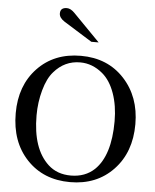

<svg xmlns="http://www.w3.org/2000/svg" viewBox="-61 -979 845 1045"><g transform="rotate(5 361.0 -457.0)"><path d="M450 -757H410L256 -853Q226 -872 226 -896Q226 -928 262 -928Q283 -928 305 -905ZM688 -331Q688 -177 597 -81.5Q506 14 361 14Q215 14 124.5 -82Q34 -178 34 -334Q34 -486 124.5 -581Q215 -676 361 -676Q507 -676 597.5 -578.5Q688 -481 688 -331ZM574 -337Q574 -422 550 -489.5Q526 -557 483 -593Q427 -640 360 -640Q275 -640 217 -573Q185 -537 166.5 -470.5Q148 -404 148 -332Q148 -150 238 -67Q287 -22 362 -22Q440 -22 491 -70Q574 -150 574 -337Z"/></g></svg>

Font: STIX Math
Style: Regular
Weight: 400
Designer: MicroPress Inc., with final additions and corrections provided by Coen Hoffman, Elsevier (retired)
Version: Version 1.1.1